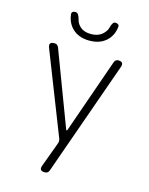

<svg xmlns="http://www.w3.org/2000/svg" viewBox="-139 -1036 877 1132"><g transform="rotate(15 300.0 -470.0)"><path d="M247 10Q228 10 222 1.5Q216 -7 223 -25L279 -177Q281 -184 281 -191Q281 -198 278 -205L82 -705Q75 -723 81 -731.5Q87 -740 106 -740Q116 -740 122 -735.5Q128 -731 132 -722L303 -269Q305 -262 308 -262Q311 -262 313 -269L472 -723Q475 -731 481 -735.5Q487 -740 496 -740Q514 -740 520 -731.5Q526 -723 520 -706L273 -8Q270 1 263.5 5.5Q257 10 247 10ZM156 -928Q154 -939 160 -944.5Q166 -950 177 -950Q184 -950 188.5 -947Q193 -944 196 -939Q203 -928 207.5 -909.5Q212 -891 226 -876Q251 -848 299 -848Q346 -848 373 -876Q390 -893 394.5 -910.5Q399 -928 405 -939Q408 -944 411.5 -947Q415 -950 422 -950Q433 -950 439.5 -944.5Q446 -939 444 -928Q438 -879 406 -847Q367 -808 300 -808Q233 -808 194 -847Q162 -879 156 -928Z"/></g></svg>

Font: Maple Mono Thin
Style: Regular
Weight: 250
Monospace: yes
Designer: subframe7536
Version: Version 7.000